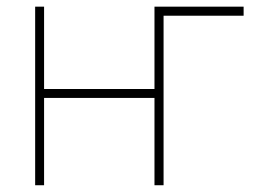

<svg xmlns="http://www.w3.org/2000/svg" viewBox="-20 -548 775 568"><path d="M110.4 -284.7H437V-528.3H700.7V-501.5H463.9V0H437V-258.3H110.4V0H84V-528.3H110.4Z"/></svg>

Font: Roboto Thin
Style: Regular
Weight: 250
Designer: Google
Version: Version 2.134; 2016